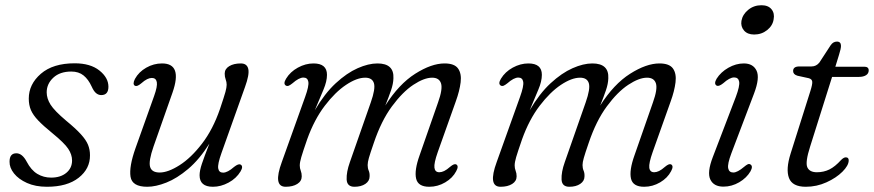

<svg xmlns="http://www.w3.org/2000/svg" viewBox="-20 -705 3341 734"><path d="M175.5 -26Q211.5 -26 233.5 -44.2Q255.5 -62.5 255.5 -91.5Q255.5 -114 240.8 -136.2Q226 -158.5 180 -196Q145.5 -224 126 -244.5Q106.5 -265 98.2 -284.2Q90 -303.5 90 -328Q90 -383 136.2 -423Q182.5 -463 265.5 -463Q325.5 -463 360 -435.5Q394.5 -408 394.5 -373.5Q394.5 -341.5 367 -341.5Q356.5 -341.5 347.5 -348.8Q338.5 -356 330.5 -374Q318 -401.5 299.5 -416.5Q281 -431.5 252.5 -431.5Q209 -431.5 183.8 -408Q158.5 -384.5 158.5 -352Q158.5 -328.5 173.2 -305Q188 -281.5 233 -243.5Q269.5 -213.5 289.2 -191.8Q309 -170 316.5 -151.5Q324 -133 324 -111.5Q324.5 -60 280.8 -25.5Q237 9 159.5 9Q115.5 9 83.2 -5.5Q51 -20 33.5 -42Q16 -64 16.5 -87Q16.5 -119 42.5 -119Q65 -119 82 -87Q99 -54.5 122.8 -40.2Q146.5 -26 175.5 -26Z M899.5 -76Q911.5 -69.5 899.5 -49.5Q883.5 -23 854 -7Q824.5 9 794 9Q743 9 743 -35Q743 -52.5 751.8 -78.8Q760.5 -105 780.5 -156Q742 -95 699.2 -59Q656.5 -23 616 -7Q575.5 9 543 9Q485 9 479 -29.5Q473 -68 498 -138.5L569 -337.5Q582.5 -375 579.5 -391Q576.5 -407 560.5 -407Q552 -407 542.2 -402.2Q532.5 -397.5 519.5 -386Q504 -373 496 -377Q485.5 -383 496 -403.5Q510.5 -430 539 -446.2Q567.5 -462.5 599.5 -462.5Q678.5 -462.5 639.5 -351L567 -145Q547.5 -89 553.8 -67.2Q560 -45.5 590.5 -45.5Q622.5 -45.5 666.5 -73.5Q710.5 -101.5 752.2 -155.8Q794 -210 821 -288.5Q837 -336 841.8 -353.5Q846.5 -371 846.5 -381Q846.5 -391.5 842.8 -401.2Q839 -411 839 -423.5Q839 -441.5 856.2 -452Q873.5 -462.5 900.5 -462.5Q924.5 -462.5 929.2 -441.2Q934 -420 916.5 -372L826.5 -119.5Q811.5 -77.5 814.2 -61.2Q817 -45 833 -45Q850 -45 875 -67Q891.5 -80 899.5 -76Z M1317.5 -85 1397.5 -313.5Q1416 -366 1409.5 -387Q1403 -408 1376 -408Q1344 -408 1302.8 -380.5Q1261.5 -353 1221.5 -300.5Q1181.5 -248 1154.5 -173Q1137.5 -124 1131.8 -104.2Q1126 -84.5 1126 -72.5Q1126 -61.5 1129.8 -52.2Q1133.5 -43 1133.5 -31Q1133.5 -12.5 1116.5 -1.8Q1099.5 9 1072 9Q1022.5 9 1057.5 -86L1146.5 -334.5Q1161.5 -376 1158.8 -392.2Q1156 -408.5 1140 -408.5Q1123 -408.5 1098 -386.5Q1090.5 -380.5 1084.8 -377.8Q1079 -375 1073.5 -377.5Q1061.5 -384 1073.5 -404Q1089.5 -430.5 1118.8 -446.5Q1148 -462.5 1178.5 -462.5Q1230 -462.5 1230 -419Q1230 -394 1216.8 -362.8Q1203.5 -331.5 1183.5 -283.5Q1221 -347.5 1263.5 -386.8Q1306 -426 1347.2 -444.2Q1388.5 -462.5 1423 -462.5Q1487 -462.5 1484 -405.5Q1483.5 -385 1475 -360Q1466.5 -335 1453 -301.5Q1505 -383.5 1567.2 -423Q1629.5 -462.5 1679.5 -462.5Q1717.5 -462.5 1731.2 -443Q1745 -423.5 1741 -390.5Q1737 -357.5 1722.5 -317.5L1653.5 -123.5Q1638.5 -81 1640.8 -63.8Q1643 -46.5 1659.5 -46.5Q1668 -46.5 1678 -51.2Q1688 -56 1701 -67.5Q1716.5 -80.5 1724 -76.5Q1735 -70.5 1724 -50.5Q1710.5 -24.5 1682 -7.8Q1653.5 9 1621 9Q1578 9 1570.8 -22.2Q1563.5 -53.5 1584 -111L1654.5 -313Q1673 -364.5 1666 -386.2Q1659 -408 1632 -408Q1601.5 -408 1560.2 -380.8Q1519 -353.5 1478.2 -298.2Q1437.5 -243 1409 -158.5Q1395 -118 1390.2 -101.2Q1385.5 -84.5 1385.5 -74Q1385.5 -62 1389.5 -52.8Q1393.5 -43.5 1393 -31Q1393 -13 1376.8 -2Q1360.5 9 1335 9Q1306.5 9 1305.2 -19Q1304 -47 1317.5 -85Z M2139 -85 2219 -313.5Q2237.5 -366 2231 -387Q2224.5 -408 2197.5 -408Q2165.5 -408 2124.2 -380.5Q2083 -353 2043 -300.5Q2003 -248 1976 -173Q1959 -124 1953.2 -104.2Q1947.5 -84.5 1947.5 -72.5Q1947.5 -61.5 1951.2 -52.2Q1955 -43 1955 -31Q1955 -12.5 1938 -1.8Q1921 9 1893.5 9Q1844 9 1879 -86L1968 -334.5Q1983 -376 1980.2 -392.2Q1977.5 -408.5 1961.5 -408.5Q1944.5 -408.5 1919.5 -386.5Q1912 -380.5 1906.2 -377.8Q1900.5 -375 1895 -377.5Q1883 -384 1895 -404Q1911 -430.5 1940.2 -446.5Q1969.5 -462.5 2000 -462.5Q2051.5 -462.5 2051.5 -419Q2051.5 -394 2038.2 -362.8Q2025 -331.5 2005 -283.5Q2042.5 -347.5 2085 -386.8Q2127.5 -426 2168.8 -444.2Q2210 -462.5 2244.5 -462.5Q2308.5 -462.5 2305.5 -405.5Q2305 -385 2296.5 -360Q2288 -335 2274.5 -301.5Q2326.5 -383.5 2388.8 -423Q2451 -462.5 2501 -462.5Q2539 -462.5 2552.8 -443Q2566.5 -423.5 2562.5 -390.5Q2558.5 -357.5 2544 -317.5L2475 -123.5Q2460 -81 2462.2 -63.8Q2464.5 -46.5 2481 -46.5Q2489.5 -46.5 2499.5 -51.2Q2509.5 -56 2522.5 -67.5Q2538 -80.5 2545.5 -76.5Q2556.5 -70.5 2545.5 -50.5Q2532 -24.5 2503.5 -7.8Q2475 9 2442.5 9Q2399.5 9 2392.2 -22.2Q2385 -53.5 2405.5 -111L2476 -313Q2494.5 -364.5 2487.5 -386.2Q2480.5 -408 2453.5 -408Q2423 -408 2381.8 -380.8Q2340.5 -353.5 2299.8 -298.2Q2259 -243 2230.5 -158.5Q2216.5 -118 2211.8 -101.2Q2207 -84.5 2207 -74Q2207 -62 2211 -52.8Q2215 -43.5 2214.5 -31Q2214.5 -13 2198.2 -2Q2182 9 2156.5 9Q2128 9 2126.8 -19Q2125.5 -47 2139 -85Z M2863 -573Q2837.5 -573 2824.2 -588.5Q2811 -604 2814.5 -625.5Q2819 -650 2840.5 -667.5Q2862 -685 2891 -685Q2917 -685 2929.5 -669.5Q2942 -654 2937.5 -631Q2934 -607 2912.8 -590Q2891.5 -573 2863 -573ZM2776 -119Q2760.5 -78 2763.8 -61.8Q2767 -45.5 2783.5 -45.5Q2799 -45.5 2825 -67.5Q2832 -73.5 2837.8 -76.5Q2843.5 -79.5 2848.5 -76.5Q2860 -70 2849 -50Q2834.5 -25 2806 -8.2Q2777.5 8.5 2745.5 8.5Q2708.5 8.5 2695.5 -18.8Q2682.5 -46 2705 -104.5L2793 -334.5Q2808.5 -376 2805.8 -392.5Q2803 -409 2786.5 -409Q2769.5 -409 2744.5 -386.5Q2728 -373.5 2720 -377.5Q2708 -384 2719.5 -404Q2735.5 -429.5 2764.5 -446Q2793.5 -462.5 2823.5 -462.5Q2859 -462.5 2872.2 -435Q2885.5 -407.5 2862.5 -347Z M3072 -406 3028.5 -415.5Q3012 -420.5 3012 -433.5Q3012 -451 3036 -451H3082.5Q3100.5 -451 3112.5 -466L3155.5 -532Q3165 -546 3179.5 -546Q3195 -546 3195 -529.5Q3195 -519 3187.5 -495.5L3173.5 -450H3284Q3301 -450 3301 -436Q3301 -424 3290.8 -417.5Q3280.5 -411 3263.5 -411H3161L3077 -144.5Q3058 -85 3066.2 -65.8Q3074.5 -46.5 3103 -46.5Q3129 -46.5 3150.8 -57.2Q3172.5 -68 3195.5 -93.5Q3205.5 -103.5 3213.5 -103.5Q3225 -103.5 3224.5 -91Q3224 -72 3200.5 -48.5Q3177 -25 3139.5 -8Q3102 9 3060.5 9Q3009 9 2996.2 -24.5Q2983.5 -58 3002.5 -118L3078 -357Q3086 -382 3085.2 -392.2Q3084.5 -402.5 3072 -406Z"/></svg>

Font: Fraunces 9pt S050 Light
Style: Italic
Weight: 300
Italic angle: -16°
Version: Version 1.000; ttfautohint (v1.8.3)